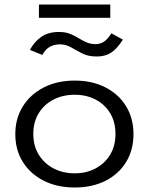

<svg xmlns="http://www.w3.org/2000/svg" viewBox="-20 -825 665 853"><path d="M312 8Q234 8 174.5 -22Q115 -52 81.5 -105.5Q48 -159 48 -229Q48 -299 81.5 -352.5Q115 -406 174.5 -436.5Q234 -467 312 -467Q390 -467 449 -436.5Q508 -406 540.5 -352.5Q573 -299 573 -229Q573 -159 540.5 -105.5Q508 -52 449 -22Q390 8 312 8ZM312 -55Q364 -55 405 -77Q446 -99 469.5 -138Q493 -177 493 -230Q493 -283 469.5 -322Q446 -361 405 -382.5Q364 -404 312 -404Q259 -404 217.5 -382.5Q176 -361 152 -322Q128 -283 128 -230Q128 -177 152 -138Q176 -99 217.5 -77Q259 -55 312 -55ZM475 -677 526 -649Q499 -607 473 -590.5Q447 -574 410 -574Q372 -574 345.5 -587.5Q319 -601 296 -614.5Q273 -628 245 -628Q223 -628 203 -618Q183 -608 168 -581L113 -603Q130 -637 161.5 -660Q193 -683 242 -683Q270 -683 290.5 -675Q311 -667 328.5 -656Q346 -645 364 -637Q382 -629 405 -629Q424 -629 440.5 -639Q457 -649 475 -677ZM153 -746V-805H470V-746Z"/></svg>

Font: Inconsolata Expanded Thin
Style: Regular
Weight: 100
Width: 7
Monospace: yes
Designer: Raph Levien, Cyreal, Brenton Simpson
Foundry: Raph Levien, Cyreal, Google
Version: Version 3.100; ttfautohint (v1.8.4.7-5d5b)